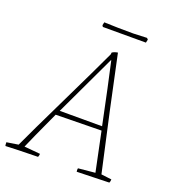

<svg xmlns="http://www.w3.org/2000/svg" viewBox="-147 -877 900 993"><g transform="rotate(20 303.5 -381.0)"><path d="M258 -744 253 -752 257 -769Q327 -766 417 -766L492 -769L499 -762L495 -744ZM-5 7Q-7 1 -7 -13L57 -23Q95 -106 197 -316Q299 -526 345 -625L346 -635Q360 -644 377 -646L378 -640Q434 -372 512 -25L569 -18Q569 -7 565 1Q538 2 477 3.5Q416 5 387 6Q385 -3 387 -13L480 -22Q453 -148 435 -238L184 -234Q106 -65 89 -24L177 -16Q177 -8 173 2Q56 4 -5 7ZM357 -599Q200 -267 197 -260H430Q385 -478 359 -592Z"/></g></svg>

Font: Albura ExtraLight
Style: Italic
Weight: 156
Italic angle: -7°
Designer: Mercedes Jáuregui
Foundry: Omnibus-Type Team
Version: Version 1.000